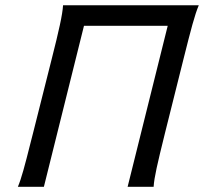

<svg xmlns="http://www.w3.org/2000/svg" viewBox="-20 -719 785 739"><path d="M303.2 -619.6 148.9 0H48.8Q58.6 -22.9 69.8 -63Q81.1 -103 98.6 -173.3L106.9 -205.6L178.7 -490.7Q199.7 -572.8 210.4 -622.6Q221.2 -672.4 222.7 -698.7H745.1Q733.9 -672.4 720.7 -624.8Q707.5 -577.1 686 -490.7L614.7 -205.6Q592.8 -117.7 582.8 -71.8Q572.8 -25.9 571.3 0H471.2L625.5 -619.6Z"/></svg>

Font: Lesson One
Style: Italic
Weight: 400
Italic angle: -14°
Designer: But Ko, Victor Gaultney, Annie Olsen, Julie Remington, Don Collingsworth, Eric Hays, Becca Hirsbrunner
Version: Version 1.100